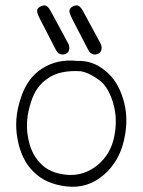

<svg xmlns="http://www.w3.org/2000/svg" viewBox="-20 -709 540 725"><path d="M272 -479Q330 -481 376 -443Q424 -406 445 -335Q467 -265 449 -183Q431 -99 371 -48Q310 4 232 -5Q151 -14 105 -62Q60 -107 46 -185Q32 -259 58 -337Q82 -414 139 -450Q195 -487 272 -479ZM285 -440Q207 -445 162 -414Q114 -383 96 -320Q75 -256 85 -195Q90 -164 101 -139Q112 -114 131 -94Q166 -55 232 -49Q296 -43 349 -86Q399 -128 412 -196Q425 -264 406 -324Q387 -384 354 -407Q339 -418 322 -427Q305 -436 285 -440ZM237 -546Q243 -535 241.5 -524Q240 -513 232 -508Q223 -502 211.5 -503.5Q200 -505 192 -519L133 -633Q124 -650 121 -661Q118 -672 125 -679Q133 -687 146 -688.5Q159 -690 171 -668ZM359 -546Q365 -535 363.5 -524Q362 -513 354 -508Q345 -502 333.5 -503.5Q322 -505 314 -519L255 -633Q246 -650 243 -661Q240 -672 247 -679Q255 -687 268 -688.5Q281 -690 293 -668Z"/></svg>

Font: Yomogi
Style: Regular
Weight: 400
Designer: satsuyako
Foundry: satsuyako
Version: Version 3.100